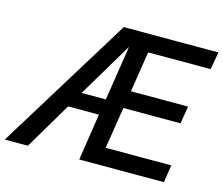

<svg xmlns="http://www.w3.org/2000/svg" viewBox="-139 -832 1122 964"><g transform="rotate(15 421.5 -350.0)"><path d="M347 0 384 -243H224L80 0H-40L391 -700H883L867 -609H542L509 -398H806L791 -307H494L460 -91H801L787 0ZM272 -326H398L442 -611Z"/></g></svg>

Font: Georama Medium
Style: Italic
Weight: 500
Italic angle: -9°
Designer: Jean-Baptiste Levee
Foundry: Production Type
Version: Version 1.000